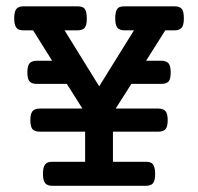

<svg xmlns="http://www.w3.org/2000/svg" viewBox="-20 -600 640 620"><path d="M246.1 -249.5 195.8 -329.1H99.1Q81.5 -329.1 74.7 -337.9Q68.4 -346.2 68.4 -366.2Q68.4 -387.2 75.4 -395.5Q82.5 -403.8 99.1 -403.8H148.4L86.9 -502H56.6Q47.4 -502 41.5 -504.2Q35.6 -506.3 32.2 -511.7Q25.9 -520 25.9 -540.5Q25.9 -561 32.2 -570.3Q39.1 -579.6 56.6 -579.6H229.5Q247.1 -579.6 253.4 -571.8Q260.3 -563 260.3 -540.5Q260.3 -519.5 254.4 -511.7Q248.5 -502 229.5 -502H188.5L300.3 -321.3L412.6 -502H382.8Q365.7 -502 358.9 -510.7Q352.1 -520 352.1 -540.5Q352.1 -559.6 357.4 -569.3Q360.8 -575.2 366.9 -577.4Q373 -579.6 382.8 -579.6H543Q560.5 -579.6 567.4 -570.8Q573.7 -562.5 573.7 -540.5Q573.7 -517.6 565.9 -509.8Q559.6 -502 543 -502H513.7L451.7 -403.8H500.5Q517.1 -403.8 524.2 -395.5Q531.2 -387.2 531.2 -366.2Q531.2 -345.7 524.9 -337.4Q518.1 -329.1 500.5 -329.1H404.3L353.5 -249.5H490.7Q507.3 -249.5 514.4 -241.2Q521.5 -232.9 521.5 -211.9Q521.5 -190.9 514.2 -182.6Q506.8 -174.8 490.7 -174.8H344.7V-77.6H450.2Q465.3 -77.6 471.7 -71.8Q481 -63 481 -38.6Q481 -16.6 474.1 -8.3Q467.3 0 450.2 0H149.4Q133.8 0 127 -7.3Q118.7 -15.6 118.7 -38.6Q118.7 -60.5 126 -69.3Q129.4 -73.7 135 -75.7Q140.6 -77.6 149.4 -77.6H254.9V-174.8H108.9Q94.2 -174.8 85.9 -181.6Q78.1 -189.9 78.1 -211.9Q78.1 -232.9 85.2 -241.2Q92.3 -249.5 108.9 -249.5Z"/></svg>

Font: Courier Prime Medium
Style: Regular
Weight: 500
Designer: Alan Dague-Greene
Foundry: Quote-Unquote Apps
Version: Version 1.202